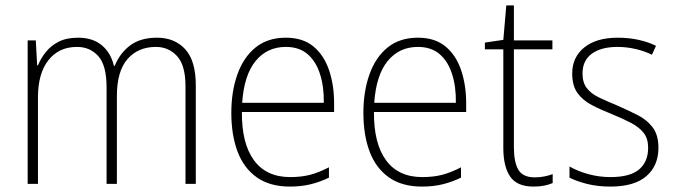

<svg xmlns="http://www.w3.org/2000/svg" viewBox="-20 -678 2490 708"><path d="M559 -539Q624 -539 663 -496.5Q702 -454 702 -363V0H664V-360Q664 -437 633 -471Q602 -505 555 -505Q489 -505 450 -460Q411 -415 411 -324V0H373V-356Q373 -437 342.5 -471Q312 -505 264 -505Q197 -505 158.5 -456Q120 -407 120 -319V0H82V-529H112L117 -437H120Q130 -462 148.5 -485.5Q167 -509 196 -524Q225 -539 268 -539Q322 -539 355.5 -511Q389 -483 400 -435H403Q422 -482 460 -510.5Q498 -539 559 -539Z M1034 -539Q1097 -539 1136 -506.5Q1175 -474 1193.5 -419Q1212 -364 1212 -297V-265H872Q871 -149 916.5 -87Q962 -25 1050 -25Q1090 -25 1122 -33Q1154 -41 1193 -61V-23Q1160 -7 1125.5 1.5Q1091 10 1049 10Q975 10 927 -24Q879 -58 856 -119Q833 -180 833 -262Q833 -341 855.5 -404Q878 -467 922.5 -503Q967 -539 1034 -539ZM1034 -505Q965 -505 922.5 -453Q880 -401 873 -299H1174Q1175 -358 1160 -405Q1145 -452 1114 -478.5Q1083 -505 1034 -505Z M1521 -539Q1584 -539 1623 -506.5Q1662 -474 1680.5 -419Q1699 -364 1699 -297V-265H1359Q1358 -149 1403.5 -87Q1449 -25 1537 -25Q1577 -25 1609 -33Q1641 -41 1680 -61V-23Q1647 -7 1612.5 1.5Q1578 10 1536 10Q1462 10 1414 -24Q1366 -58 1343 -119Q1320 -180 1320 -262Q1320 -341 1342.5 -404Q1365 -467 1409.5 -503Q1454 -539 1521 -539ZM1521 -505Q1452 -505 1409.5 -453Q1367 -401 1360 -299H1661Q1662 -358 1647 -405Q1632 -452 1601 -478.5Q1570 -505 1521 -505Z M1952 -24Q1971 -24 1988 -27.5Q2005 -31 2018 -36V-3Q2004 3 1987 6.5Q1970 10 1947 10Q1887 10 1861.5 -26.5Q1836 -63 1836 -133V-496H1768V-521L1836 -531L1847 -658H1875V-529H2017V-496H1875V-135Q1875 -80 1891.5 -52Q1908 -24 1952 -24Z M2408 -133Q2408 -67 2363.5 -28.5Q2319 10 2231 10Q2183 10 2144 0Q2105 -10 2080 -23V-64Q2112 -46 2151 -35.5Q2190 -25 2231 -25Q2304 -25 2337 -53.5Q2370 -82 2370 -133Q2370 -167 2353.5 -188Q2337 -209 2307.5 -224.5Q2278 -240 2239 -256Q2196 -273 2162.5 -290.5Q2129 -308 2109.5 -335Q2090 -362 2090 -407Q2090 -467 2134.5 -503Q2179 -539 2258 -539Q2299 -539 2335 -531Q2371 -523 2399 -509L2384 -476Q2359 -489 2325 -497Q2291 -505 2257 -505Q2197 -505 2162.5 -480Q2128 -455 2128 -407Q2128 -374 2143.5 -353.5Q2159 -333 2188 -319Q2217 -305 2256 -289Q2297 -271 2331.5 -253.5Q2366 -236 2387 -208Q2408 -180 2408 -133Z"/></svg>

Font: Noto Sans Arabic SemCond ExtLt
Style: Regular
Weight: 200
Width: 4
Designer: Monotype Design Team, Nadine Chahine, Nizar Qandah and Khaled Hosny
Foundry: Monotype Imaging Inc.
Version: Version 2.012; ttfautohint (v1.8.4.7-5d5b)